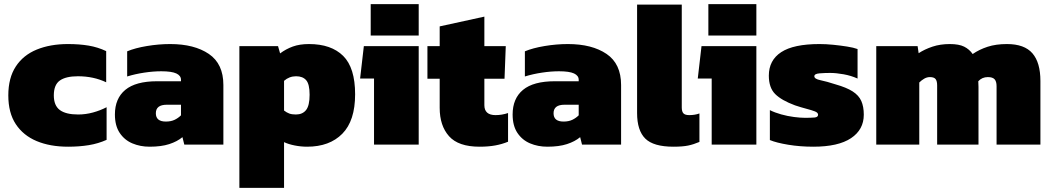

<svg xmlns="http://www.w3.org/2000/svg" viewBox="-20 -696 5062 924"><path d="M308 10Q221 10 156.5 -17Q92 -44 56 -98.5Q20 -153 20 -237Q20 -321 56 -376Q92 -431 157 -457.5Q222 -484 307 -484Q362 -484 406.5 -476.5Q451 -469 491 -450V-300Q430 -329 355 -329Q297 -329 268 -308.5Q239 -288 239 -237Q239 -188 268 -166.5Q297 -145 356 -145Q392 -145 427 -154.5Q462 -164 493 -180V-23Q453 -5 407.5 2.5Q362 10 308 10Z M700 10Q655 10 617 -6Q579 -22 556 -56.5Q533 -91 533 -145Q533 -222 583 -263.5Q633 -305 736 -305H851V-312Q851 -332 828.5 -342.5Q806 -353 756 -353Q718 -353 674.5 -346.5Q631 -340 592 -328V-449Q630 -465 687 -474.5Q744 -484 799 -484Q915 -484 985 -436.5Q1055 -389 1055 -287V0H867L858 -36Q833 -15 794.5 -2.5Q756 10 700 10ZM778 -111Q803 -111 820.5 -119.5Q838 -128 851 -141V-192H783Q730 -192 730 -151Q730 -111 778 -111Z M1132 208V-474H1318L1328 -439Q1356 -460 1389 -472Q1422 -484 1467 -484Q1574 -484 1631.5 -427Q1689 -370 1689 -242Q1689 -115 1627.5 -52.5Q1566 10 1458 10Q1428 10 1398 4Q1368 -2 1347 -12V208ZM1404 -145Q1436 -145 1453 -166.5Q1470 -188 1470 -240Q1470 -291 1453.5 -310Q1437 -329 1405 -329Q1372 -329 1347 -307V-164Q1360 -154 1372.5 -149.5Q1385 -145 1404 -145Z M1764 -525V-676H1995V-525ZM1780 0V-318H1713L1731 -474H1995V0Z M2288 10Q2186 10 2141 -40.5Q2096 -91 2096 -177V-317H2037V-474H2096V-569L2311 -616V-474H2414L2408 -317H2311V-190Q2311 -142 2365 -142Q2395 -142 2425 -152V-14Q2396 -2 2363 4Q2330 10 2288 10Z M2614 10Q2569 10 2531 -6Q2493 -22 2470 -56.5Q2447 -91 2447 -145Q2447 -222 2497 -263.5Q2547 -305 2650 -305H2765V-312Q2765 -332 2742.5 -342.5Q2720 -353 2670 -353Q2632 -353 2588.5 -346.5Q2545 -340 2506 -328V-449Q2544 -465 2601 -474.5Q2658 -484 2713 -484Q2829 -484 2899 -436.5Q2969 -389 2969 -287V0H2781L2772 -36Q2747 -15 2708.5 -2.5Q2670 10 2614 10ZM2692 -111Q2717 -111 2734.5 -119.5Q2752 -128 2765 -141V-192H2697Q2644 -192 2644 -151Q2644 -111 2692 -111Z M3221 10Q3125 10 3085.5 -29Q3046 -68 3046 -152V-674H3261V-179Q3261 -159 3269 -150.5Q3277 -142 3297 -142Q3310 -142 3322.5 -144Q3335 -146 3346 -150V-13Q3318 -1 3291.5 4.5Q3265 10 3221 10Z M3389 -525V-676H3620V-525ZM3405 0V-318H3338L3356 -474H3620V0Z M3894 10Q3830 10 3773 0.5Q3716 -9 3685 -22V-166Q3709 -154 3739.5 -145.5Q3770 -137 3801 -133Q3832 -129 3854 -129Q3883 -129 3900 -130.5Q3917 -132 3917 -144Q3917 -154 3901.5 -160Q3886 -166 3861 -172.5Q3836 -179 3806 -189Q3741 -213 3710.5 -243.5Q3680 -274 3680 -332Q3680 -406 3739.5 -445Q3799 -484 3924 -484Q3955 -484 3990 -480.5Q4025 -477 4056.5 -472Q4088 -467 4107 -460V-318Q4076 -332 4040 -338.5Q4004 -345 3975 -345Q3949 -345 3924 -343Q3899 -341 3899 -329Q3899 -316 3928.5 -310Q3958 -304 4001 -290Q4054 -275 4083.5 -256Q4113 -237 4125 -210Q4137 -183 4137 -144Q4137 -72 4075.5 -31Q4014 10 3894 10Z M4197 0V-474H4396L4401 -440Q4430 -459 4467.5 -471.5Q4505 -484 4551 -484Q4595 -484 4620 -471.5Q4645 -459 4661 -436Q4693 -458 4733 -471Q4773 -484 4826 -484Q4910 -484 4948.5 -439.5Q4987 -395 4987 -306V0H4776V-281Q4776 -304 4766.5 -314.5Q4757 -325 4734 -325Q4706 -325 4688 -305Q4689 -291 4689 -278Q4689 -265 4689 -250V0H4490V-285Q4490 -306 4482.5 -315.5Q4475 -325 4455 -325Q4441 -325 4428 -317.5Q4415 -310 4404 -299V0Z"/></svg>

Font: Kanit ExtraBold
Style: Regular
Weight: 800
Designer: Katatrad Team
Foundry: CadsonDemak
Version: Version 2.000; ttfautohint (v1.8.3)